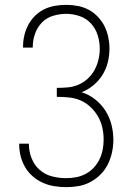

<svg xmlns="http://www.w3.org/2000/svg" viewBox="-20 -763 540 791"><path d="M253 8Q228 8 203.5 4Q179 0 156.5 -10Q134 -20 115 -36.5Q96 -53 83.5 -74.5Q71 -96 65 -120Q59 -144 59 -169V-171H99V-169Q99 -140 110 -111.5Q121 -83 143 -63.5Q165 -44 194 -36.5Q223 -29 253 -29Q274 -29 294.5 -33Q315 -37 333.5 -47Q352 -57 366.5 -72.5Q381 -88 390 -107Q399 -126 403 -146.5Q407 -167 407 -188Q407 -213 401.5 -237.5Q396 -262 383.5 -283.5Q371 -305 352.5 -322.5Q334 -340 311.5 -349.5Q289 -359 264 -361.5Q239 -364 214 -364V-401Q237 -401 259.5 -403Q282 -405 303 -414Q324 -423 341 -438.5Q358 -454 369 -474Q380 -494 385.5 -516.5Q391 -539 391 -562Q391 -590 382.5 -617.5Q374 -645 355 -666Q336 -687 308.5 -696.5Q281 -706 253 -706Q226 -706 199 -698Q172 -690 153 -670.5Q134 -651 124.5 -624.5Q115 -598 115 -571V-567H75V-572Q75 -595 80.5 -618Q86 -641 97 -661.5Q108 -682 125 -698.5Q142 -715 162.5 -725Q183 -735 206.5 -739Q230 -743 253 -743Q277 -743 300.5 -738.5Q324 -734 345 -723Q366 -712 383 -694Q400 -676 410.5 -655Q421 -634 426 -610Q431 -586 431 -563Q431 -534 424 -506Q417 -478 402 -454Q387 -430 364.5 -411.5Q342 -393 316 -383Q346 -374 371.5 -354Q397 -334 414 -307.5Q431 -281 439 -250Q447 -219 447 -187Q447 -161 441.5 -135.5Q436 -110 424.5 -86.5Q413 -63 394.5 -44.5Q376 -26 353 -13.5Q330 -1 304.5 3.5Q279 8 253 8Z"/></svg>

Font: Iosevka Curly Extralight
Style: Regular
Weight: 200
Monospace: yes
Designer: Belleve Invis
Foundry: Belleve Invis
Version: Version 22.1.2; ttfautohint (v1.8.4)